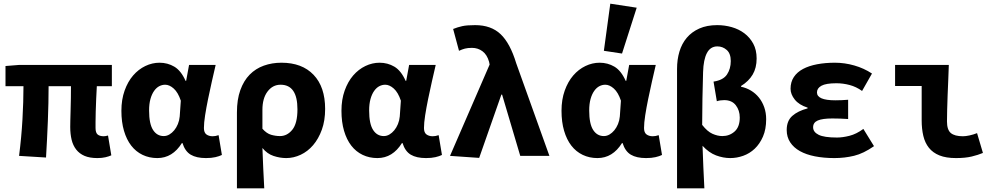

<svg xmlns="http://www.w3.org/2000/svg" viewBox="-20 -850 5440 1047"><path d="M511 12Q469 12 441 0Q413 -12 395.5 -34.5Q378 -57 370.5 -88Q363 -119 363 -158Q363 -169 363.5 -193.5Q364 -218 365 -249Q366 -280 366.5 -314.5Q367 -349 367 -380H245Q245 -291 241 -191Q237 -91 231 9L84 0Q97 -102 102.5 -199.5Q108 -297 108 -380H10V-490L85 -496H590V-380H508Q506 -347 504.5 -310.5Q503 -274 502 -242Q501 -210 501 -185.5Q501 -161 501 -152Q501 -126 512.5 -116.5Q524 -107 546 -107Q551 -107 556 -108Q561 -109 569 -111L587 -3Q574 3 555 7.5Q536 12 511 12Z M838 12Q794 12 757.5 -5.5Q721 -23 695.5 -56Q670 -89 656 -137Q642 -185 642 -246Q642 -307 659.5 -356Q677 -405 706 -438.5Q735 -472 772.5 -490Q810 -508 850 -508Q894 -508 930.5 -486.5Q967 -465 992 -409H995L1011 -496H1156Q1146 -453 1135 -404.5Q1124 -356 1114.5 -309.5Q1105 -263 1098.5 -221.5Q1092 -180 1092 -152Q1092 -127 1105.5 -117Q1119 -107 1140 -107Q1155 -107 1172 -113L1190 -5Q1176 2 1154.5 7Q1133 12 1103 12Q1051 12 1020 -6.5Q989 -25 975 -70H972Q921 12 838 12ZM873 -108Q889 -108 903.5 -116.5Q918 -125 930 -139.5Q942 -154 950 -173.5Q958 -193 960 -215L966 -301Q951 -346 927.5 -367Q904 -388 881 -388Q864 -388 848.5 -380Q833 -372 820.5 -354.5Q808 -337 800.5 -310.5Q793 -284 793 -247Q793 -175 814.5 -141.5Q836 -108 873 -108Z M1272 177V-237Q1272 -307 1290.5 -358.5Q1309 -410 1341.5 -443Q1374 -476 1418.5 -492Q1463 -508 1515 -508Q1627 -508 1690 -442Q1753 -376 1753 -256Q1753 -192 1735 -142.5Q1717 -93 1687.5 -58.5Q1658 -24 1619.5 -6Q1581 12 1541 12Q1507 12 1472 0.5Q1437 -11 1411 -43Q1413 14 1415.5 68Q1418 122 1421 177ZM1507 -108Q1546 -108 1574 -142.5Q1602 -177 1602 -254Q1602 -388 1510 -388Q1467 -388 1439 -351Q1411 -314 1411 -251V-148Q1434 -122 1458.5 -115Q1483 -108 1507 -108Z M2038 12Q1994 12 1957.5 -5.5Q1921 -23 1895.5 -56Q1870 -89 1856 -137Q1842 -185 1842 -246Q1842 -307 1859.5 -356Q1877 -405 1906 -438.5Q1935 -472 1972.5 -490Q2010 -508 2050 -508Q2094 -508 2130.5 -486.5Q2167 -465 2192 -409H2195L2211 -496H2356Q2346 -453 2335 -404.5Q2324 -356 2314.5 -309.5Q2305 -263 2298.5 -221.5Q2292 -180 2292 -152Q2292 -127 2305.5 -117Q2319 -107 2340 -107Q2355 -107 2372 -113L2390 -5Q2376 2 2354.5 7Q2333 12 2303 12Q2251 12 2220 -6.5Q2189 -25 2175 -70H2172Q2121 12 2038 12ZM2073 -108Q2089 -108 2103.5 -116.5Q2118 -125 2130 -139.5Q2142 -154 2150 -173.5Q2158 -193 2160 -215L2166 -301Q2151 -346 2127.5 -367Q2104 -388 2081 -388Q2064 -388 2048.5 -380Q2033 -372 2020.5 -354.5Q2008 -337 2000.5 -310.5Q1993 -284 1993 -247Q1993 -175 2014.5 -141.5Q2036 -108 2073 -108Z M2593 11 2434 0 2650 -498 2647 -513Q2636 -552 2611 -570.5Q2586 -589 2554 -589Q2531 -589 2515.5 -585Q2500 -581 2483 -573L2451 -692Q2476 -702 2501 -707.5Q2526 -713 2571 -713Q2658 -713 2710 -663.5Q2762 -614 2795 -505L2976 0H2817L2718 -334H2714Z M3238 12Q3194 12 3157.5 -5.5Q3121 -23 3095.5 -56Q3070 -89 3056 -137Q3042 -185 3042 -246Q3042 -307 3059.5 -356Q3077 -405 3106 -438.5Q3135 -472 3172.5 -490Q3210 -508 3250 -508Q3294 -508 3330.5 -486.5Q3367 -465 3392 -409H3395L3411 -496H3556Q3546 -453 3535 -404.5Q3524 -356 3514.5 -309.5Q3505 -263 3498.5 -221.5Q3492 -180 3492 -152Q3492 -127 3505.5 -117Q3519 -107 3540 -107Q3555 -107 3572 -113L3590 -5Q3576 2 3554.5 7Q3533 12 3503 12Q3451 12 3420 -6.5Q3389 -25 3375 -70H3372Q3321 12 3238 12ZM3273 -108Q3289 -108 3303.5 -116.5Q3318 -125 3330 -139.5Q3342 -154 3350 -173.5Q3358 -193 3360 -215L3366 -301Q3351 -346 3327.5 -367Q3304 -388 3281 -388Q3264 -388 3248.5 -380Q3233 -372 3220.5 -354.5Q3208 -337 3200.5 -310.5Q3193 -284 3193 -247Q3193 -175 3214.5 -141.5Q3236 -108 3273 -108ZM3372 -558 3273 -573 3308 -830 3452 -808Z M3672 177V-474Q3672 -525 3685 -568.5Q3698 -612 3725 -644Q3752 -676 3793.5 -694.5Q3835 -713 3891 -713Q3932 -713 3970.5 -702Q4009 -691 4039 -668.5Q4069 -646 4087.5 -612Q4106 -578 4106 -531Q4106 -480 4084.5 -443.5Q4063 -407 4021 -381V-377Q4050 -371 4075 -356Q4100 -341 4118.5 -318Q4137 -295 4147.5 -265Q4158 -235 4158 -200Q4158 -145 4140.5 -105Q4123 -65 4095.5 -39Q4068 -13 4033 -0.5Q3998 12 3962 12Q3924 12 3885 -2.5Q3846 -17 3811 -55Q3813 5 3815.5 62.5Q3818 120 3821 177ZM3919 -108Q3958 -108 3986 -133Q4014 -158 4014 -209Q4014 -248 3992.5 -276Q3971 -304 3929 -304Q3907 -304 3889 -298L3871 -405Q3924 -413 3944.5 -444Q3965 -475 3965 -517Q3965 -558 3943 -577.5Q3921 -597 3892 -597Q3854 -597 3835 -561Q3816 -525 3814 -457Q3812 -384 3810.5 -313Q3809 -242 3809 -169Q3837 -133 3865 -120.5Q3893 -108 3919 -108Z M4530 12Q4472 12 4424 2.5Q4376 -7 4342 -26Q4308 -45 4289 -74Q4270 -103 4270 -141Q4270 -191 4300.5 -218Q4331 -245 4384 -259V-263Q4337 -278 4314 -307Q4291 -336 4291 -366Q4291 -403 4309 -430Q4327 -457 4359 -474Q4391 -491 4435.5 -499.5Q4480 -508 4533 -508Q4586 -508 4638.5 -493Q4691 -478 4735 -449L4681 -354Q4649 -377 4613 -386.5Q4577 -396 4541 -396Q4484 -396 4459.5 -382.5Q4435 -369 4435 -346Q4435 -303 4535 -303Q4569 -303 4605 -306V-201Q4561 -204 4519 -204Q4465 -204 4439.5 -193Q4414 -182 4414 -156Q4414 -130 4444 -115Q4474 -100 4544 -100Q4575 -100 4612.5 -109.5Q4650 -119 4688 -147L4746 -53Q4689 -13 4637.5 -0.5Q4586 12 4530 12Z M5193 12Q5139 12 5103 -2.5Q5067 -17 5045.5 -44Q5024 -71 5015 -109Q5006 -147 5006 -194V-381H4861V-496H5154Q5153 -457 5151 -414.5Q5149 -372 5147.5 -330.5Q5146 -289 5145 -252Q5144 -215 5144 -188Q5144 -142 5165 -124.5Q5186 -107 5231 -107Q5246 -107 5267 -111.5Q5288 -116 5308 -124L5340 -16Q5314 -5 5279 3.5Q5244 12 5193 12Z"/></svg>

Font: Source Code Pro
Style: Bold
Weight: 700
Monospace: yes
Designer: Paul D. Hunt, Teo Tuominen
Foundry: Adobe Systems Incorporated
Version: Version 2.030;PS 1.000;hotconv 16.6.51;makeotf.lib2.5.65220